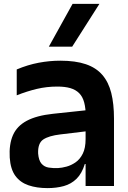

<svg xmlns="http://www.w3.org/2000/svg" viewBox="-20 -956 660 987"><path d="M420 0V-307Q420 -313 420 -318.5Q420 -324 420.5 -329.5Q421 -335 421 -341Q421 -347 421 -353Q421 -398 413 -428.5Q405 -459 387 -477Q369 -495 341.5 -503Q314 -511 275 -511Q220 -511 169.5 -499Q119 -487 66 -466V-599Q123 -623 179 -633.5Q235 -644 290 -644Q368 -644 421 -626Q474 -608 506 -571Q538 -534 552 -478Q566 -422 566 -346V0ZM224 11Q169 11 126.5 -3.5Q84 -18 59 -52Q34 -86 30 -146Q26 -214 46.5 -261Q67 -308 117.5 -335Q168 -362 252 -371L440 -391V-283L290 -265Q231 -258 202.5 -239Q174 -220 176 -167Q179 -131 193.5 -114.5Q208 -98 230.5 -94.5Q253 -91 278 -92Q298 -93 322 -99.5Q346 -106 368.5 -121.5Q391 -137 405.5 -166Q420 -195 420 -241L438 -113H416Q401 -64 373.5 -37Q346 -10 308 0.5Q270 11 224 11ZM231 -716 353 -936H491L351 -716Z"/></svg>

Font: Matangi Black
Style: Regular
Weight: 900
Designer: Prashant Pant
Foundry: The Graphic Ant
Version: Version 3.002